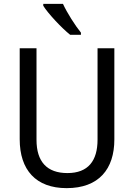

<svg xmlns="http://www.w3.org/2000/svg" viewBox="-20 -1030 694 994"><path d="M306 -1010H204V-1000C228 -961 299 -885 343 -850H399V-861C369 -898 327 -964 306 -1010ZM572 -308V-780H485V-307C485 -198 437 -134 329 -134C223 -134 169 -193 169 -306V-780H82V-309C82 -150 166 -56 325 -56C492 -56 572 -155 572 -308Z"/></svg>

Font: Noto Sans Malayalam UI SemiCondensed
Style: Regular
Weight: 400
Width: 4
Designer: Jelle Bosma - Monotype Design Team
Foundry: Monotype Imaging Inc.
Version: Version 2.104